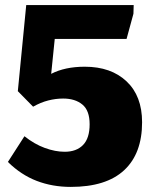

<svg xmlns="http://www.w3.org/2000/svg" viewBox="-20 -720 605 754"><path d="M258 14Q186 14 124.5 -9.5Q63 -33 11 -84L76 -185Q115 -154 156 -139Q197 -124 234 -124Q280 -124 306 -150.5Q332 -177 332 -232Q332 -286 303.5 -309.5Q275 -333 228 -333Q199 -333 169.5 -325.5Q140 -318 110 -301L50 -362L83 -700H505L504 -666L477 -567H195L181 -430Q235 -458 313 -458Q416 -458 477 -400.5Q538 -343 538 -240Q538 -117 467.5 -51.5Q397 14 258 14Z"/></svg>

Font: Literata 12pt ExtraBold
Style: Regular
Weight: 800
Designer: Latin by Veronika Burian and Jose Scaglione. Greek by Irene Vlachou. Cyrillic by Vera Evstafieva.
Foundry: TypeTogether
Version: Version 3.002